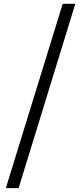

<svg xmlns="http://www.w3.org/2000/svg" viewBox="-20 -813 432 1012"><path d="M10.7 178.7 310.5 -793H377L78.1 178.7Z"/></svg>

Font: Gen Shin Gothic Regular
Style: Regular
Weight: 400
Designer: [Source Han Sans]
Ryoko NISHIZUKA  (kana & ideographs); Paul D. Hunt (Latin, Greek & Cyrillic); Wenlong ZHANG  (bopomofo
Version: Version 1.002.20150607